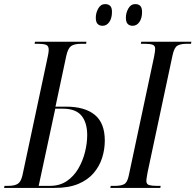

<svg xmlns="http://www.w3.org/2000/svg" viewBox="-42 -918 955 938"><path d="M-22 0 -20 -10H-2Q30 -10 45.5 -20.5Q61 -31 68 -63L187 -621Q190 -635 193 -650Q196 -665 196 -675Q196 -694 183 -699Q170 -704 146 -704H127L129 -714H380L379 -704H353Q321 -704 305.5 -693Q290 -682 282 -646L229 -397H281Q372 -397 421 -357Q470 -317 470 -231Q470 -188 457 -147Q444 -106 415.5 -72.5Q387 -39 340.5 -19.5Q294 0 226 0ZM202 -10Q250 -10 284.5 -33.5Q319 -57 341 -95Q363 -133 373.5 -176Q384 -219 384 -258Q384 -319 356 -353Q328 -387 265 -387H228L147 -10ZM497 0 499 -10H521Q548 -10 564 -18Q580 -26 587 -60L711 -642Q714 -657 715 -666Q716 -675 716 -680Q716 -695 703.5 -699.5Q691 -704 667 -704H646L648 -714H893L891 -704H869Q841 -704 825 -695Q809 -686 801 -648L679 -76Q677 -63 675 -52Q673 -41 673 -34Q673 -18 686.5 -14Q700 -10 723 -10H743L741 0ZM606 -792Q591 -792 582 -801Q573 -810 573 -832Q573 -855 585 -876.5Q597 -898 619 -898Q634 -898 643 -889.5Q652 -881 652 -859Q652 -829 639 -810.5Q626 -792 606 -792ZM459 -792Q444 -792 435 -801Q426 -810 426 -832Q426 -855 438 -876.5Q450 -898 472 -898Q487 -898 496 -889.5Q505 -881 505 -860Q505 -829 492 -810.5Q479 -792 459 -792Z"/></svg>

Font: Noto Serif Display ExtraCondensed
Style: Italic
Weight: 400
Width: 2
Italic angle: -12°
Designer: Monotype Design Team
Foundry: Monotype Imaging Inc.
Version: Version 2.009